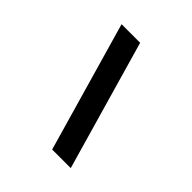

<svg xmlns="http://www.w3.org/2000/svg" viewBox="-188 -838 976 976"><g transform="rotate(45 300.0 -350.0)"><path d="M468.4 0H334.8L133.8 -700H267.4Z"/></g></svg>

Font: Fliege Mono Thin
Style: Regular
Weight: 100
Version: Version 0.020;Glyphs 3.3 (3306)